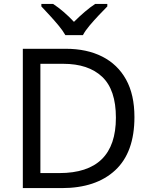

<svg xmlns="http://www.w3.org/2000/svg" viewBox="-20 -964 770 984"><path d="M669 -364Q669 -183 570.5 -91.5Q472 0 296 0H97V-714H317Q425 -714 504 -674Q583 -634 626 -556.5Q669 -479 669 -364ZM574 -361Q574 -504 503.5 -570.5Q433 -637 304 -637H187V-77H284Q574 -77 574 -361ZM315 -784Q302 -807 280 -833.5Q258 -860 234 -886Q210 -912 192 -931V-944H252Q278 -927 306 -903Q334 -879 359 -852Q386 -879 414 -903Q442 -927 468 -944H530V-931Q511 -912 486.5 -886Q462 -860 439.5 -833.5Q417 -807 405 -784Z"/></svg>

Font: Noto Sans Lisu
Style: Regular
Weight: 400
Designer: Monotype Design Team. David Williams.
Foundry: Monotype Imaging Inc.
Version: Version 2.102